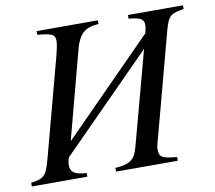

<svg xmlns="http://www.w3.org/2000/svg" viewBox="-99 -738 922 824"><g transform="rotate(-10 362.0 -326.5)"><path d="M749 -653H509V-637C555 -633 575 -625 575 -600C575 -590 573 -579 569 -563L173 -162L274 -543C294 -619 325 -633 378 -637V-653H111V-637C174 -631 188 -626 188 -596C188 -583 182 -556 176 -533L66 -121C43 -36 39 -25 -25 -16V0H217V-16C168 -18 147 -31 147 -62C147 -71 149 -82 153 -95L552 -498L443 -93C430 -45 417 -21 342 -16V0H611V-16C546 -23 534 -26 534 -66C534 -75 539 -93 544 -110L665 -563C681 -621 693 -628 749 -637Z"/></g></svg>

Font: XITS
Style: Italic
Weight: 400
Italic angle: -16.33°
Designer: MicroPress Inc., with final additions and corrections provided by Coen Hoffman, Elsevier (retired)
Version: Version 1.107